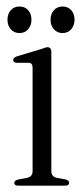

<svg xmlns="http://www.w3.org/2000/svg" viewBox="-20 -584 254 604"><path d="M141.5 -421.5V-46Q141.5 -28 159 -24.5L186 -19.5Q197.5 -16.5 197.5 -9Q197.5 0 185.5 0H36.5Q25 0 25 -9Q25 -15.5 36 -19L65 -24.5Q82.5 -28 82.5 -45.5V-371.5Q82.5 -385.5 71 -386.5H31Q21.5 -388 21.5 -395.5Q21.5 -402.5 32.5 -406.5L109 -429.5Q115.5 -431.5 120.8 -433.5Q126 -435.5 129 -435.5Q141.5 -435.5 141.5 -421.5ZM41.5 -480Q24 -480 13.8 -492Q3.5 -504 3.5 -522Q3.5 -540 13.8 -551.8Q24 -563.5 41.5 -563.5Q58.5 -563.5 68.8 -551.8Q79 -540 79 -522Q79 -504.5 68.8 -492.2Q58.5 -480 41.5 -480ZM176.5 -480Q160 -480 149.5 -492Q139 -504 139 -522Q139 -540 149.5 -551.8Q160 -563.5 176.5 -563.5Q194 -563.5 204.2 -551.8Q214.5 -540 214.5 -522Q214.5 -504.5 204.2 -492.2Q194 -480 176.5 -480Z"/></svg>

Font: Fraunces 144pt S050 Light
Style: Regular
Weight: 300
Version: Version 1.000; ttfautohint (v1.8.3)